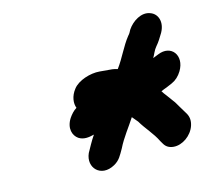

<svg xmlns="http://www.w3.org/2000/svg" viewBox="-53 -596 524 490"><g transform="rotate(-10 209.5 -350.5)"><path d="M418 -237C421 -250 419 -260 413 -269L397 -291C393 -296 390 -302 384 -308L370 -324C365 -329 362 -333 359 -337C365 -340 368 -342 373 -344L388 -352C399 -358 407 -367 413 -379C432 -418 403 -450 367 -431L353 -424C357 -432 360 -444 366 -452C374 -463 378 -472 384 -484C396 -511 385 -533 366 -538C343 -545 319 -526 308 -506C305 -499 304 -496 300 -491C284 -467 275 -438 259 -412C254 -413 250 -414 245 -414H212C188 -414 156 -401 144 -382C132 -364 132 -345 138 -333C130 -327 124 -319 119 -310C106 -285 115 -265 129 -257C142 -250 156 -253 170 -258C161 -242 155 -227 149 -214C136 -177 170 -147 207 -172C222 -182 226 -194 234 -211C244 -237 261 -262 273 -285L287 -271C301 -251 321 -234 334 -212L339 -205C345 -196 354 -192 365 -192C388 -192 412 -212 418 -237Z"/></g></svg>

Font: Electronic
Style: CircIt
Weight: 900
Version: Version 1.011